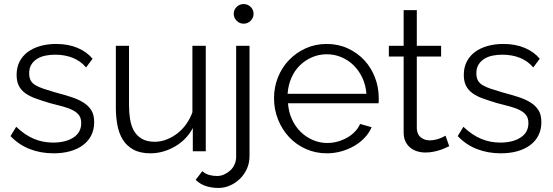

<svg xmlns="http://www.w3.org/2000/svg" viewBox="-20 -747 2730 948"><path d="M245 10Q181 10 127 -11Q73 -32 32 -75L60 -121Q103 -80 147.5 -61.5Q192 -43 242 -43Q304 -43 342.5 -68Q381 -93 381 -139Q381 -163 370.5 -177.5Q360 -192 340 -202.5Q320 -213 291 -221Q262 -229 226 -238Q186 -250 155.5 -261Q125 -272 104 -287.5Q83 -303 72.5 -324.5Q62 -346 62 -377Q62 -415 77 -443.5Q92 -472 118 -491Q144 -510 179.5 -520Q215 -530 257 -530Q317 -530 363 -510.5Q409 -491 437 -457L405 -414Q378 -446 339 -461.5Q300 -477 252 -477Q228 -477 205 -472.5Q182 -468 164 -457Q146 -446 135 -428.5Q124 -411 124 -385Q124 -364 131.5 -350Q139 -336 155 -326.5Q171 -317 194.5 -309Q218 -301 249 -292Q294 -280 330 -268.5Q366 -257 391.5 -241Q417 -225 431 -202.5Q445 -180 445 -144Q445 -108 431 -79.5Q417 -51 390.5 -31Q364 -11 327 -0.5Q290 10 245 10Z M932 0V-115Q917 -86 894.5 -63Q872 -40 844.5 -24Q817 -8 786 1Q755 10 723 10Q672 10 638.5 -8.5Q605 -27 586 -58Q567 -89 559.5 -130Q552 -171 552 -215V-521H617V-227Q617 -190 622.5 -157Q628 -124 642 -100Q656 -76 681 -61.5Q706 -47 744 -47Q775 -47 804.5 -59Q834 -71 858.5 -90.5Q883 -110 901.5 -137Q920 -164 930 -193V-521H996V0Z M1059 181Q1026 181 997.5 172Q969 163 946 141L979 98Q994 112 1013.5 117Q1033 122 1052 122Q1070 122 1086.5 114.5Q1103 107 1116.5 95Q1130 83 1138 65Q1146 47 1146 27V-521H1212V23Q1212 58 1199 86.5Q1186 115 1164.5 136Q1143 157 1115.5 169Q1088 181 1059 181ZM1134 -679Q1134 -699 1148.5 -713Q1163 -727 1183 -727Q1203 -727 1217.5 -713Q1232 -699 1232 -679Q1232 -659 1217.5 -644.5Q1203 -630 1183 -630Q1163 -630 1148.5 -644.5Q1134 -659 1134 -679Z M1594 10Q1538 10 1490 -11.5Q1442 -33 1407.5 -70Q1373 -107 1353 -156.5Q1333 -206 1333 -262Q1333 -317 1352.5 -365.5Q1372 -414 1407 -450.5Q1442 -487 1489.5 -508.5Q1537 -530 1593 -530Q1650 -530 1697.5 -508Q1745 -486 1778.5 -450Q1812 -414 1831 -365.5Q1850 -317 1850 -263Q1850 -255 1850 -248Q1850 -241 1849 -237H1402Q1405 -194 1421.5 -158Q1438 -122 1464.5 -96Q1491 -70 1525 -55.5Q1559 -41 1596 -41Q1622 -41 1647 -48Q1672 -55 1693.5 -67Q1715 -79 1732 -96.5Q1749 -114 1758 -135L1815 -119Q1803 -91 1781 -67.5Q1759 -44 1730 -27Q1701 -10 1666 0Q1631 10 1594 10ZM1789 -284Q1786 -327 1769 -363Q1752 -399 1726 -424.5Q1700 -450 1666 -464.5Q1632 -479 1593 -479Q1555 -479 1521 -464.5Q1487 -450 1460.5 -424Q1434 -398 1418.5 -362Q1403 -326 1400 -284Z M2198 -25Q2192 -23 2181 -17.5Q2170 -12 2155 -7Q2140 -2 2121 2Q2102 6 2081 6Q2059 6 2039.5 0Q2020 -6 2005 -18.5Q1990 -31 1981.5 -49.5Q1973 -68 1973 -93V-468H1900V-521H1973V-697H2038V-521H2158V-468H2038V-111Q2040 -82 2058.5 -68Q2077 -54 2101 -54Q2115 -54 2128.5 -57Q2142 -60 2152.5 -64Q2163 -68 2170 -72Q2177 -76 2180 -77Z M2453 10Q2389 10 2335 -11Q2281 -32 2240 -75L2268 -121Q2311 -80 2355.5 -61.5Q2400 -43 2450 -43Q2512 -43 2550.5 -68Q2589 -93 2589 -139Q2589 -163 2578.5 -177.5Q2568 -192 2548 -202.5Q2528 -213 2499 -221Q2470 -229 2434 -238Q2394 -250 2363.5 -261Q2333 -272 2312 -287.5Q2291 -303 2280.5 -324.5Q2270 -346 2270 -377Q2270 -415 2285 -443.5Q2300 -472 2326 -491Q2352 -510 2387.5 -520Q2423 -530 2465 -530Q2525 -530 2571 -510.5Q2617 -491 2645 -457L2613 -414Q2586 -446 2547 -461.5Q2508 -477 2460 -477Q2436 -477 2413 -472.5Q2390 -468 2372 -457Q2354 -446 2343 -428.5Q2332 -411 2332 -385Q2332 -364 2339.5 -350Q2347 -336 2363 -326.5Q2379 -317 2402.5 -309Q2426 -301 2457 -292Q2502 -280 2538 -268.5Q2574 -257 2599.5 -241Q2625 -225 2639 -202.5Q2653 -180 2653 -144Q2653 -108 2639 -79.5Q2625 -51 2598.5 -31Q2572 -11 2535 -0.5Q2498 10 2453 10Z"/></svg>

Font: Rising Sun Light
Style: Regular
Weight: 300
Designer: Matt McInerney, Pablo Impallari, Rodrigo Fuenzalida (Raleway font), Stephen Hutchings (Greek), Cristiano Sobral (main ch
Foundry: The Rising Sun Project Authors
Version: Version 4.327; ttfautohint (v1.8.4.7-5d5b-dirty)